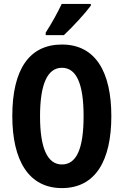

<svg xmlns="http://www.w3.org/2000/svg" viewBox="-20 -953 633 983"><path d="M445 -924V-933H296C275 -889 248 -839 214 -786V-773H307C353 -816 418 -887 445 -924ZM550 -358C550 -585 469 -725 297 -725C131 -725 43 -599 43 -359C43 -133 126 10 297 10C469 10 550 -131 550 -358ZM185 -358C185 -522 223 -606 297 -606C371 -606 408 -525 408 -358C408 -190 371 -111 297 -111C223 -111 185 -194 185 -358Z"/></svg>

Font: Noto Sans Thai Looped ExtraCondensed
Style: Bold
Weight: 700
Width: 2
Designer: Sasikarn Vongin, Ben Mitchell
Foundry: The Fontpad Ltd
Version: Version 1.001